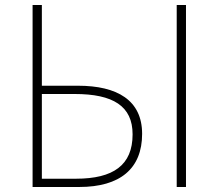

<svg xmlns="http://www.w3.org/2000/svg" viewBox="-20 -746 872 766"><path d="M110 0H296C459 0 547 -73 547 -212C547 -346 448 -404 291 -404H147V-726H110ZM147 -33V-371H278C431 -371 509 -323 509 -210C509 -87 432 -33 283 -33ZM685 0H722V-726H685Z"/></svg>

Font: Noto Sans JP Thin
Style: Regular
Weight: 100
Designer: Ryoko NISHIZUKA 西塚涼子 (kana, bopomofo & ideographs); Paul D. Hunt (Latin, Greek & Cyrillic); Sandoll Communications 산돌커뮤니
Foundry: Adobe
Version: Version 2.004;hotconv 1.0.118;makeotfexe 2.5.65603